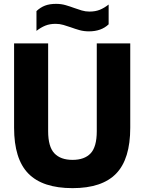

<svg xmlns="http://www.w3.org/2000/svg" viewBox="-20 -965 748 995"><path d="M356 10Q201 10 127 -65.5Q53 -141 53 -303V-740H229.5V-285Q229.5 -204.5 261.8 -170.5Q294 -136.5 356 -136.5Q418 -136.5 449.8 -170.5Q481.5 -204.5 481.5 -285V-740H655V-303Q655 -141 582 -65.5Q509 10 356 10ZM441 -802.5Q414.5 -802.5 391.5 -809Q368.5 -815.5 347 -823.5Q328 -830 308.5 -835.8Q289 -841.5 268.5 -841.5Q238 -841.5 215 -832.2Q192 -823 169 -805V-907.5Q189 -926.5 213 -935.8Q237 -945 271 -945Q297.5 -945 320.5 -938.2Q343.5 -931.5 365 -923.5Q384 -916.5 403.5 -910.8Q423 -905 443.5 -905Q474 -905 497 -914.2Q520 -923.5 543 -941.5V-839Q505 -802.5 441 -802.5Z"/></svg>

Font: Encode Sans Semi Condensed ExtraBold
Style: Regular
Weight: 800
Width: 4
Designer: Multiple Designers
Foundry: Impallari Type
Version: Version 3.000; ttfautohint (v1.8.3) -l 8 -r 50 -G 200 -x 14 